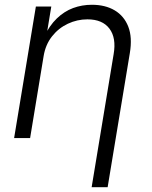

<svg xmlns="http://www.w3.org/2000/svg" viewBox="-20 -573 629 797"><path d="M161.1 -340.3 105 0H38.6L128.9 -545.9H192.9L171.9 -418.5H162.1Q185.1 -466.8 215.8 -496.3Q246.6 -525.9 283.4 -539.6Q320.3 -553.2 361.3 -553.2Q417 -553.2 456.1 -530Q495.1 -506.8 512.5 -462.4Q529.8 -418 519 -353L426.8 204.1H360.4L451.7 -348.1Q463.4 -415.5 434.3 -454.1Q405.3 -492.7 342.8 -492.7Q300.3 -492.7 261.5 -474.4Q222.7 -456.1 195.8 -421.9Q168.9 -387.7 161.1 -340.3Z"/></svg>

Font: Inter Light
Style: Italic
Weight: 300
Italic angle: -9.3988°
Designer: Rasmus Andersson
Foundry: rsms
Version: Version 4.001;git-66647c0bb